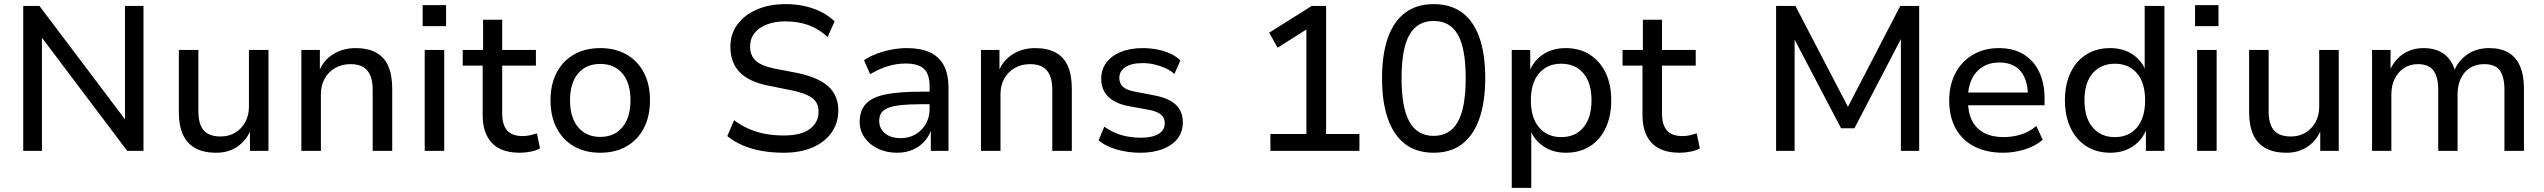

<svg xmlns="http://www.w3.org/2000/svg" viewBox="-20 -734 12377 934"><path d="M93 0V-705H172L602 -135H588V-705H678V0H599L170 -569H184V0Z M1032 9Q971 9 930.5 -13Q890 -35 870 -79Q850 -123 850 -188V-491H945V-191Q945 -152 956 -124.5Q967 -97 991 -83.5Q1015 -70 1053 -70Q1093 -70 1124 -88.5Q1155 -107 1173 -140Q1191 -173 1191 -214V-491H1286V0H1196V-109H1203Q1180 -52 1136 -21.5Q1092 9 1032 9Z M1446 0V-491H1536V-385H1531Q1553 -441 1601 -470.5Q1649 -500 1709 -500Q1769 -500 1809 -478.5Q1849 -457 1868.5 -413Q1888 -369 1888 -302V0H1793V-297Q1793 -338 1782 -365.5Q1771 -393 1747.5 -407.5Q1724 -422 1685 -422Q1643 -422 1610 -403Q1577 -384 1559 -351Q1541 -318 1541 -276V0Z M2036 -607V-709H2150V-607ZM2046 0V-491H2141V0Z M2509 9Q2418 9 2373 -38.5Q2328 -86 2328 -174V-415H2231V-491H2330V-638H2423V-491H2587V-415H2423V-181Q2423 -127 2447 -99.5Q2471 -72 2523 -72Q2541 -72 2558.5 -76Q2576 -80 2592 -85L2607 -12Q2590 -2 2562.5 3.5Q2535 9 2509 9Z M2900 9Q2826 9 2771.5 -22.5Q2717 -54 2687.5 -111.5Q2658 -169 2658 -246Q2658 -323 2687.5 -380Q2717 -437 2771.5 -468.5Q2826 -500 2900 -500Q2974 -500 3028.5 -468.5Q3083 -437 3112.5 -380Q3142 -323 3142 -246Q3142 -169 3112.5 -111.5Q3083 -54 3028.5 -22.5Q2974 9 2900 9ZM2900 -68Q2968 -68 3007.5 -115Q3047 -162 3047 -246Q3047 -331 3007.5 -377Q2968 -423 2900 -423Q2832 -423 2792.5 -377Q2753 -331 2753 -246Q2753 -162 2792.5 -115Q2832 -68 2900 -68Z M3793 9Q3736 9 3685.5 0Q3635 -9 3593 -27Q3551 -45 3518 -72L3551 -149Q3585 -124 3622 -107.5Q3659 -91 3701.5 -83Q3744 -75 3793 -75Q3877 -75 3919.5 -106.5Q3962 -138 3962 -191Q3962 -220 3948.5 -239.5Q3935 -259 3905.5 -272Q3876 -285 3829 -295L3719 -317Q3623 -336 3578 -383Q3533 -430 3533 -506Q3533 -569 3567.5 -615.5Q3602 -662 3662.5 -688Q3723 -714 3801 -714Q3850 -714 3893.5 -704.5Q3937 -695 3974 -676.5Q4011 -658 4040 -630L4006 -554Q3963 -594 3912.5 -612Q3862 -630 3800 -630Q3749 -630 3710.5 -615Q3672 -600 3650.5 -573Q3629 -546 3629 -507Q3629 -464 3656.5 -438.5Q3684 -413 3750 -400L3859 -379Q3960 -358 4009 -314Q4058 -270 4058 -197Q4058 -136 4025.5 -89.5Q3993 -43 3933.5 -17Q3874 9 3793 9Z M4344 9Q4292 9 4250.5 -11Q4209 -31 4185.5 -65Q4162 -99 4162 -141Q4162 -196 4192 -228.5Q4222 -261 4287 -274.5Q4352 -288 4458 -288H4517V-227H4461Q4405 -227 4365.5 -223Q4326 -219 4302.5 -210Q4279 -201 4268 -185.5Q4257 -170 4257 -147Q4257 -108 4285.5 -85Q4314 -62 4362 -62Q4402 -62 4433.5 -80.5Q4465 -99 4483.5 -131Q4502 -163 4502 -202V-316Q4502 -374 4474 -399.5Q4446 -425 4386 -425Q4343 -425 4300.5 -412.5Q4258 -400 4213 -373L4183 -441Q4211 -460 4246 -473Q4281 -486 4318.5 -493Q4356 -500 4392 -500Q4458 -500 4503 -479.5Q4548 -459 4571 -416.5Q4594 -374 4594 -306V0H4508V-109H4512Q4502 -75 4478.5 -48Q4455 -21 4421 -6Q4387 9 4344 9Z M4752 0V-491H4842V-385H4837Q4859 -441 4907 -470.5Q4955 -500 5015 -500Q5075 -500 5115 -478.5Q5155 -457 5174.5 -413Q5194 -369 5194 -302V0H5099V-297Q5099 -338 5088 -365.5Q5077 -393 5053.5 -407.5Q5030 -422 4991 -422Q4949 -422 4916 -403Q4883 -384 4865 -351Q4847 -318 4847 -276V0Z M5528 9Q5488 9 5450 2Q5412 -5 5379.5 -18.5Q5347 -32 5324 -51L5352 -118Q5378 -99 5407 -87Q5436 -75 5467 -69.5Q5498 -64 5528 -64Q5586 -64 5616 -82.5Q5646 -101 5646 -134Q5646 -162 5627.5 -177Q5609 -192 5568 -200L5469 -218Q5403 -231 5370 -264.5Q5337 -298 5337 -351Q5337 -396 5362 -429.5Q5387 -463 5432.5 -481.5Q5478 -500 5539 -500Q5574 -500 5608.5 -493.5Q5643 -487 5672.5 -473.5Q5702 -460 5722 -440L5693 -374Q5673 -392 5647 -403.5Q5621 -415 5593.5 -421Q5566 -427 5539 -427Q5484 -427 5454.5 -407.5Q5425 -388 5425 -355Q5425 -328 5442.5 -312Q5460 -296 5497 -289L5595 -270Q5665 -257 5699.5 -225Q5734 -193 5734 -138Q5734 -93 5708.5 -60Q5683 -27 5636.5 -9Q5590 9 5528 9Z M6160 0V-82H6335V-625L6385 -622L6195 -502L6154 -575L6361 -705H6431V-82H6593V0Z M6954 9Q6872 9 6816.5 -32.5Q6761 -74 6732 -155Q6703 -236 6703 -353Q6703 -471 6732 -551.5Q6761 -632 6817 -673Q6873 -714 6954 -714Q7037 -714 7092.5 -673Q7148 -632 7176.5 -552Q7205 -472 7205 -354Q7205 -237 7176 -155.5Q7147 -74 7091.5 -32.5Q7036 9 6954 9ZM6954 -73Q7033 -73 7071.5 -141Q7110 -209 7110 -354Q7110 -498 7072 -565Q7034 -632 6954 -632Q6875 -632 6836.5 -565Q6798 -498 6798 -353Q6798 -210 6836.5 -141.5Q6875 -73 6954 -73Z M7334 180V-491H7424V-382H7419Q7438 -437 7485 -468.5Q7532 -500 7597 -500Q7664 -500 7713.5 -468.5Q7763 -437 7790.5 -380.5Q7818 -324 7818 -246Q7818 -169 7791 -111.5Q7764 -54 7714.5 -22.5Q7665 9 7597 9Q7534 9 7488 -22.5Q7442 -54 7423 -105H7429V180ZM7575 -67Q7643 -67 7682.5 -114Q7722 -161 7722 -246Q7722 -331 7682.5 -377.5Q7643 -424 7575 -424Q7507 -424 7467 -377.5Q7427 -331 7427 -246Q7427 -161 7467 -114Q7507 -67 7575 -67Z M8151 9Q8060 9 8015 -38.5Q7970 -86 7970 -174V-415H7873V-491H7972V-638H8065V-491H8229V-415H8065V-181Q8065 -127 8089 -99.5Q8113 -72 8165 -72Q8183 -72 8200.5 -76Q8218 -80 8234 -85L8249 -12Q8232 -2 8204.5 3.5Q8177 9 8151 9Z M8620 0V-705H8714L8979 -196H8960L9224 -705H9316V0H9227V-569H9240L9001 -110H8936L8695 -570H8710V0Z M9725 9Q9643 9 9584 -21.5Q9525 -52 9493.5 -109Q9462 -166 9462 -245Q9462 -320 9492 -377.5Q9522 -435 9577 -467.5Q9632 -500 9704 -500Q9774 -500 9823.5 -470Q9873 -440 9899.5 -385Q9926 -330 9926 -254V-222H9535V-284H9862L9845 -267Q9845 -346 9809 -388Q9773 -430 9706 -430Q9659 -430 9624.5 -408.5Q9590 -387 9571.5 -348Q9553 -309 9553 -255V-247Q9553 -187 9573 -147.5Q9593 -108 9632 -87.5Q9671 -67 9726 -67Q9768 -67 9809 -79Q9850 -91 9886 -121L9917 -54Q9881 -23 9829 -7Q9777 9 9725 9Z M10246 9Q10179 9 10129.5 -22.5Q10080 -54 10052.5 -111.5Q10025 -169 10025 -246Q10025 -323 10052 -380Q10079 -437 10128.5 -468.5Q10178 -500 10245 -500Q10309 -500 10355 -469Q10401 -438 10419 -386H10413V-705H10509V0H10419V-110H10423Q10404 -55 10357 -23Q10310 9 10246 9ZM10268 -67Q10336 -67 10375.5 -114Q10415 -161 10415 -246Q10415 -331 10375.5 -377.5Q10336 -424 10268 -424Q10200 -424 10160 -377.5Q10120 -331 10120 -246Q10120 -161 10160 -114Q10200 -67 10268 -67Z M10658 -607V-709H10772V-607ZM10668 0V-491H10763V0Z M11103 9Q11042 9 11001.5 -13Q10961 -35 10941 -79Q10921 -123 10921 -188V-491H11016V-191Q11016 -152 11027 -124.5Q11038 -97 11062 -83.5Q11086 -70 11124 -70Q11164 -70 11195 -88.5Q11226 -107 11244 -140Q11262 -173 11262 -214V-491H11357V0H11267V-109H11274Q11251 -52 11207 -21.5Q11163 9 11103 9Z M11519 0V-491H11609V-385H11603Q11616 -419 11639.5 -445Q11663 -471 11696 -485.5Q11729 -500 11769 -500Q11832 -500 11871.5 -469.5Q11911 -439 11924 -383H11916Q11935 -435 11980 -467.5Q12025 -500 12089 -500Q12145 -500 12182 -478.5Q12219 -457 12238.5 -413Q12258 -369 12258 -302V0H12163V-297Q12163 -360 12141 -391Q12119 -422 12064 -422Q12024 -422 11995 -403.5Q11966 -385 11950.5 -351.5Q11935 -318 11935 -275V0H11841V-297Q11841 -360 11817.5 -391Q11794 -422 11743 -422Q11703 -422 11674 -402.5Q11645 -383 11629 -350Q11613 -317 11613 -276V0Z"/></svg>

Font: Nunito Sans 10pt Medium
Style: Regular
Weight: 500
Designer: Vernon Adams
Foundry: Vernon Adams
Version: Version 3.101;gftools[0.9.27]